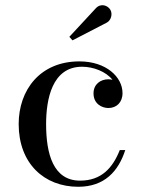

<svg xmlns="http://www.w3.org/2000/svg" viewBox="-20 -705 550 735"><path d="M389 -618.5C405 -627 412 -651 402.5 -667.5C393 -684 366 -694.5 346.5 -673L245.5 -564L257.5 -550.5ZM459.5 -130.5H438.5C411.5 -62.5 368.5 -13.5 286.5 -13.5C184 -13.5 156.5 -115.5 156.5 -230C156.5 -324 179 -449.5 294 -449.5C338 -449.5 385.5 -431 410.5 -399.5C405.5 -400.5 400.5 -401.5 395 -401.5C364.5 -401.5 338 -382.5 338 -347.5C338 -307.5 370 -291.5 395 -291.5C425.5 -291.5 449 -312.5 449 -348.5C449 -410.5 386 -470 284 -470C133 -470 51.5 -360 51.5 -230C51.5 -80 148.5 10 279.5 10C380.5 10 433.5 -50 459.5 -130.5Z"/></svg>

Font: Bodoni* 11
Style: Regular
Weight: 400
Version: Version 2.3